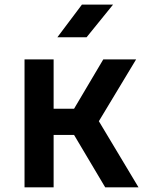

<svg xmlns="http://www.w3.org/2000/svg" viewBox="-20 -805 639 825"><path d="M226.6 -645 332 -785.2H465.8L352.1 -645ZM85.4 0V-549.8H210.4V-337.9H298.3L423.8 -549.8H564.9L404.8 -284.2L575.2 0H432.1L298.3 -225.1H210.4V0Z"/></svg>

Font: UDEV Gothic 35
Style: Bold
Weight: 700
Version: v2.1.0; ttfautohint (v1.8.4.7-5d5b-dirty) -l 6 -r 45 -G 200 